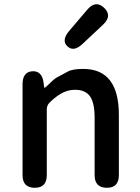

<svg xmlns="http://www.w3.org/2000/svg" viewBox="-20 -891 664 911"><path d="M145 0Q87 0 87 -60V-491Q87 -550 134 -553Q180 -555 187 -497L189 -481Q190 -474 191.5 -474Q193 -474 206 -486Q237 -517 249 -523Q275 -537 301 -551Q323 -564 375 -564Q544 -564 544 -346V-60Q544 0 487 0Q429 0 429 -60V-332Q429 -403 407 -434Q385 -465 336 -465Q300 -465 268 -446Q241 -430 214 -403Q202 -390 202 -372V-60Q202 0 145 0ZM372 -683Q330 -643 300 -671Q270 -699 308 -744L394 -845Q434 -892 474 -854Q514 -816 469 -774Z"/></svg>

Font: Resource Han Rounded KR Medium
Style: Regular
Weight: 500
Designer: Cyano Hao (round all glyphs); Ryoko NISHIZUKA 西塚涼子 (kana, bopomofo & ideographs); Paul D. Hunt (Latin, Greek & Cyrillic)
Foundry: Cyano Hao
Version: 0.990